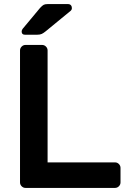

<svg xmlns="http://www.w3.org/2000/svg" viewBox="-20 -920 628 940"><path d="M78 0ZM570 -98V-27Q570 -16 562 -8Q554 0 543 0H105Q94 0 86 -8Q78 -16 78 -27V-673Q78 -684 86 -692Q94 -700 105 -700H186Q197 -700 205 -692Q213 -684 213 -673V-125H543Q554 -125 562 -117Q570 -109 570 -98ZM213 -900H313Q322 -900 327 -894.5Q332 -889 332 -880Q332 -873 327 -868L204 -767Q193 -758 184.5 -754Q176 -750 162 -750H102Q86 -750 86 -766Q86 -772 91 -779L176 -881Q187 -893 194 -896.5Q201 -900 213 -900Z"/></svg>

Font: Hezaedrus Medium
Style: Regular
Weight: 500
Designer: Hubert & Fischer
Foundry: Hubert & Fischer
Version: Version 1.10;September 3, 2019;FontCreator 11.5.0.2425 64-bi